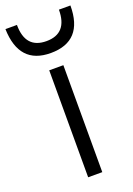

<svg xmlns="http://www.w3.org/2000/svg" viewBox="-202 -837 621 894"><g transform="rotate(-20 108.0 -390.0)"><path d="M143 0H73V-530H143ZM108 -603Q-48 -603 -53 -780H4Q4 -662 108 -662Q212 -662 212 -780H269Q269 -603 108 -603Z"/></g></svg>

Font: Tanohe Sans
Style: Regular
Weight: 400
Designer: Village Type and Design LLC & Cristiano Sobral
Foundry: Cooper Hewitt Smithsonian Design Museum
Version: Version 1.00;September 29, 2021;FontCreator 13.0.0.2655 64-b